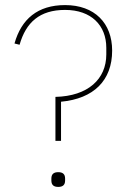

<svg xmlns="http://www.w3.org/2000/svg" viewBox="-20 -730 496 755"><path d="M198 -176V-349C326 -352 398 -419 398 -516V-542C398 -630 339 -691 236 -691C136 -691 82 -642 57 -554L37 -559C64 -655 128 -710 236 -710C352 -710 421 -639 421 -531C421 -414 349 -342 220 -330V-176ZM209 5C191 5 182 -3 182 -20V-28C182 -45 191 -53 209 -53C227 -53 236 -45 236 -28V-20C236 -3 227 5 209 5Z"/></svg>

Font: Plexus Sans Thin
Style: Regular
Weight: 250
Version: Version 2.001;PS 002.001;hotconv 1.0.70;makeotf.lib2.5.58329